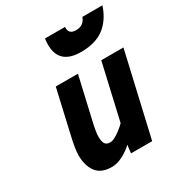

<svg xmlns="http://www.w3.org/2000/svg" viewBox="-177 -870 943 1005"><g transform="rotate(-30 294.0 -367.0)"><path d="M87 -129Q87 -168 108 -255L164 -500H298L244 -265Q226 -190 226 -162Q226 -132 234.5 -118Q243 -104 267 -104Q283 -104 311 -122.5Q339 -141 362 -164L439 -500H573L458 0H330L336 -49Q313 -26 277.5 -7Q242 12 209 12Q145 12 116 -26.5Q87 -65 87 -129ZM238 -709Q238 -727 241 -746H362Q358 -702 404 -702Q451 -702 467 -746H588Q563 -670 510.5 -630Q458 -590 370 -590Q238 -590 238 -709Z"/></g></svg>

Font: Cairo
Style: Bold Italic
Weight: 700
Italic angle: -13°
Designer: Mohamed Gaber, Accademia di Belle Arti di Urbino and others
Foundry: Kief Type Foundry, Accademia di Belle Arti di Urbino and others
Version: Version 3.011